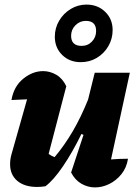

<svg xmlns="http://www.w3.org/2000/svg" viewBox="-20 -809 604 837"><path d="M290 -57 344 -221 335 -225Q296 -145 254.5 -84Q213 -23 178 3Q159 6 142 6Q87 6 55.5 -20.5Q24 -47 24 -93Q24 -115 30 -136L98 -376Q64 -374 30 -373Q40 -432 81 -465.5Q122 -499 168 -499Q198 -499 225.5 -483Q253 -467 269 -433L192 -138Q204 -129 218 -124Q261 -175 297 -236.5Q333 -298 364 -375L393 -492H546L464 -114Q500 -117 538 -117Q532 -78 509.5 -50Q487 -22 456.5 -7Q426 8 394 8Q363 8 335 -8Q307 -24 290 -57ZM332 -538Q283 -538 251 -569.5Q219 -601 219 -649Q219 -687 238 -719Q257 -751 288.5 -770Q320 -789 357 -789Q406 -789 438.5 -757.5Q471 -726 471 -678Q471 -640 452.5 -608Q434 -576 402.5 -557Q371 -538 332 -538ZM336 -609Q363 -609 381 -628Q399 -647 399 -674Q399 -718 354 -718Q328 -718 309 -699Q290 -680 290 -653Q290 -609 336 -609Z"/></svg>

Font: Piazzolla ExtraBold
Style: Italic
Weight: 800
Italic angle: -11.3°
Designer: Juan Pablo del Peral
Foundry: Huerta Tipografica
Version: Version 1.330